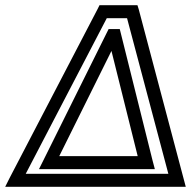

<svg xmlns="http://www.w3.org/2000/svg" viewBox="-81 -694 735 739"><path d="M625 -9 453 -658 448 -674H431H319H302L294 -658L-44 -9L-61 25H-25H597H634L625 -9ZM567 -25H18L330 -624H408L567 -25ZM348 -498 449 -93H147L348 -498ZM329 -566 86 -77 69 -43H105H479H515L506 -77L384 -566L380 -582H363H354H337L329 -566Z"/></svg>

Font: Gamestation Display Outline
Style: Italic
Weight: 400
Designer: Jonas Hecksher
Foundry: Jonas Hecksher, Playtypeª, e-types AS
Version: Version 1.003